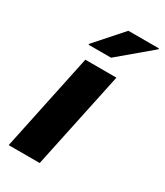

<svg xmlns="http://www.w3.org/2000/svg" viewBox="-182 -797 749 872"><g transform="rotate(30 193.0 -360.5)"><path d="M13.7 0 121.2 -510H284.3L176.3 0ZM99.5 -576.3 100.5 -581.3 225 -721.5H385.5L384.5 -716.5L217.9 -576.3Z"/></g></svg>

Font: Saira Thin
Style: Italic
Weight: 100
Italic angle: -12°
Designer: Hector Gatti with collaboration of the Omnibus-Type team
Foundry: Omnibus-Type
Version: Version 1.101